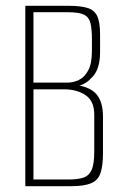

<svg xmlns="http://www.w3.org/2000/svg" viewBox="-20 -640 428 660"><path d="M67 0V-620H216Q258 -620 281.5 -612.5Q305 -605 314.5 -584Q324 -563 324 -522V-461Q324 -405 299.5 -377.5Q275 -350 252 -346H253Q297 -337 315.5 -311Q334 -285 334 -239V-114Q334 -70 325.5 -45Q317 -20 293 -10Q269 0 224 0ZM95 -356H212Q232 -356 251 -365Q270 -374 283 -397.5Q296 -421 296 -465V-504Q296 -540 291 -560.5Q286 -581 269 -589.5Q252 -598 213 -598H95ZM95 -23H217Q246 -23 265.5 -29Q285 -35 294.5 -55Q304 -75 304 -119V-246Q304 -293 274 -313Q244 -333 199 -333H95Z"/></svg>

Font: Smooch Sans ExtraLight
Style: Regular
Weight: 200
Designer: Robert E. Leuschke
Foundry: Robert E. Leuschke
Version: Version 1.010; ttfautohint (v1.8.3)